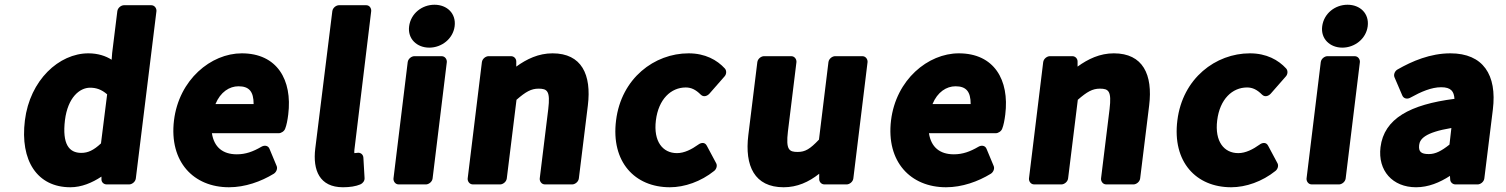

<svg xmlns="http://www.w3.org/2000/svg" viewBox="-20 -753 6354 810"><path d="M85 -245C64 -75 137 37 277 37C324 37 369 18 408 -8V4C408 16 418 25 430 25H525C536 25 551 15 553 0L640 -706C641 -717 633 -731 618 -731H503C492 -731 477 -721 475 -706L453 -528V-527L451 -501C426 -517 393 -528 353 -528C229 -528 106 -415 85 -245ZM254 -246C266 -342 316 -383 360 -383C385 -383 408 -376 432 -355L406 -148C375 -119 351 -108 323 -108C271 -108 242 -145 254 -246Z M714 -245C693 -70 797 37 946 37C1014 37 1081 13 1135 -20C1146 -27 1152 -42 1147 -53L1117 -125C1111 -140 1095 -141 1083 -134C1047 -113 1016 -102 979 -102C920 -102 883 -132 874 -191H1156C1166 -191 1179 -199 1183 -210C1189 -225 1193 -246 1196 -270C1214 -416 1149 -528 1000 -528C870 -528 735 -417 714 -245ZM889 -314C910 -365 948 -389 986 -389C1031 -389 1050 -367 1050 -314Z M1310 -126C1299 -35 1328 37 1427 37C1456 37 1481 33 1500 25C1510 21 1519 10 1518 -2L1513 -88C1512 -103 1499 -111 1486 -108C1479 -107 1478 -107 1475 -107C1475 -109 1474 -113 1475 -120L1546 -706C1547 -717 1540 -731 1525 -731H1410C1399 -731 1384 -721 1382 -706Z M1791 -552C1843 -552 1891 -589 1898 -642C1905 -696 1866 -733 1813 -733C1760 -733 1713 -696 1706 -642C1699 -589 1739 -552 1791 -552ZM1640 0C1639 11 1647 25 1662 25H1777C1788 25 1803 15 1805 0L1865 -491C1866 -502 1858 -516 1843 -516H1728C1717 -516 1702 -506 1700 -491Z M1953 0C1952 11 1960 25 1975 25H2090C2101 25 2116 15 2118 0L2159 -332C2198 -366 2221 -379 2252 -379C2289 -379 2302 -369 2293 -293L2257 0C2256 11 2264 25 2279 25H2394C2405 25 2420 15 2422 0L2460 -308C2476 -438 2434 -528 2311 -528C2252 -528 2202 -504 2158 -472V-494C2158 -505 2149 -516 2136 -516H2041C2030 -516 2015 -506 2013 -491Z M2579 -245C2557 -70 2658 37 2806 37C2868 37 2937 13 2993 -32C3003 -40 3007 -55 3001 -65L2962 -138C2953 -156 2935 -150 2926 -143C2898 -123 2867 -107 2836 -107C2776 -107 2736 -156 2747 -245C2758 -335 2811 -384 2873 -384C2896 -384 2915 -375 2936 -354C2949 -341 2965 -349 2973 -358L3037 -431C3045 -440 3046 -455 3038 -464C3005 -500 2955 -528 2885 -528C2741 -528 2601 -423 2579 -245Z M3137 -183C3121 -53 3163 37 3286 37C3343 37 3392 15 3436 -20V3C3436 14 3445 25 3458 25H3552C3563 25 3578 15 3580 0L3640 -491C3641 -502 3633 -516 3618 -516H3503C3492 -516 3477 -506 3475 -491L3435 -164C3397 -124 3377 -112 3345 -112C3309 -112 3295 -121 3304 -198L3340 -491C3341 -502 3333 -516 3318 -516H3203C3192 -516 3177 -506 3175 -491Z M3739 -245C3718 -70 3822 37 3971 37C4039 37 4106 13 4160 -20C4171 -27 4177 -42 4172 -53L4142 -125C4136 -140 4120 -141 4108 -134C4072 -113 4041 -102 4004 -102C3945 -102 3908 -132 3899 -191H4181C4191 -191 4204 -199 4208 -210C4214 -225 4218 -246 4221 -270C4239 -416 4174 -528 4025 -528C3895 -528 3760 -417 3739 -245ZM3914 -314C3935 -365 3973 -389 4011 -389C4056 -389 4075 -367 4075 -314Z M4321 0C4320 11 4328 25 4343 25H4458C4469 25 4484 15 4486 0L4527 -332C4566 -366 4589 -379 4620 -379C4657 -379 4670 -369 4661 -293L4625 0C4624 11 4632 25 4647 25H4762C4773 25 4788 15 4790 0L4828 -308C4844 -438 4802 -528 4679 -528C4620 -528 4570 -504 4526 -472V-494C4526 -505 4517 -516 4504 -516H4409C4398 -516 4383 -506 4381 -491Z M4947 -245C4925 -70 5026 37 5174 37C5236 37 5305 13 5361 -32C5371 -40 5375 -55 5369 -65L5330 -138C5321 -156 5303 -150 5294 -143C5266 -123 5235 -107 5204 -107C5144 -107 5104 -156 5115 -245C5126 -335 5179 -384 5241 -384C5264 -384 5283 -375 5304 -354C5317 -341 5333 -349 5341 -358L5405 -431C5413 -440 5414 -455 5406 -464C5373 -500 5323 -528 5253 -528C5109 -528 4969 -423 4947 -245Z M5643 -552C5695 -552 5743 -589 5750 -642C5757 -696 5718 -733 5665 -733C5612 -733 5565 -696 5558 -642C5551 -589 5591 -552 5643 -552ZM5492 0C5491 11 5499 25 5514 25H5629C5640 25 5655 15 5657 0L5717 -491C5718 -502 5710 -516 5695 -516H5580C5569 -516 5554 -506 5552 -491Z M5804 -132C5792 -33 5855 37 5954 37C6006 37 6054 17 6097 -11L6098 4C6098 15 6108 25 6120 25H6214C6225 25 6240 15 6242 0L6278 -291C6296 -437 6237 -528 6099 -528C6014 -528 5937 -495 5876 -460C5865 -454 5858 -439 5863 -427L5896 -350C5902 -336 5918 -334 5930 -341C5975 -366 6019 -385 6060 -385C6102 -385 6114 -367 6116 -336C5929 -312 5819 -253 5804 -132ZM5967 -141C5970 -166 5990 -194 6103 -213L6095 -143C6061 -116 6036 -103 6008 -103C5975 -103 5964 -113 5967 -141Z"/></svg>

Font: Falling Sky
Style: BlkObl
Weight: 900
Designer: Paul D. Hunt
Foundry: Adobe Systems Incorporated
Version: Version 1.02